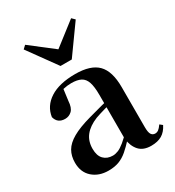

<svg xmlns="http://www.w3.org/2000/svg" viewBox="-201 -953 988 1086"><g transform="rotate(-30 292.5 -410.5)"><path d="M186.6 16.2Q124.2 16.2 83.8 -19.4Q43.3 -54.9 43.3 -117.6Q43.3 -161.2 62 -193.6Q80.7 -226.1 125.1 -251.5Q169.6 -277 245.4 -297.9Q284.8 -309.4 334.4 -322Q384 -334.6 424 -344.4V-318.9Q384 -308.9 344 -297.6Q303.9 -286.4 277.1 -276.7Q223.3 -254.9 196.1 -220.6Q168.8 -186.4 168.8 -135.9Q168.8 -90.4 191.1 -67.9Q213.3 -45.3 250 -45.3Q266.3 -45.3 284.7 -52.6Q303.1 -59.9 327.4 -79.7Q351.8 -99.4 385.3 -135.5L400.8 -82.4H365.7Q336.6 -50.6 311.2 -28.7Q285.7 -6.8 256.4 4.7Q227 16.2 186.6 16.2ZM466.1 15.2Q414.6 15.2 387.9 -14.2Q361.2 -43.6 354.9 -94V-96.5V-381.4Q354.9 -434.7 344.8 -464.5Q334.7 -494.3 311.6 -506.3Q288.5 -518.3 250 -518.3Q224.4 -518.3 197.3 -512.2Q170.2 -506.1 133.8 -491.2L196.1 -516.3L185.9 -439.2Q183.3 -395.9 164.6 -378Q145.8 -360.2 120.3 -360.2Q71.1 -360.2 59.2 -406.5Q68.9 -473.5 129.4 -512.7Q189.9 -551.9 295.1 -551.9Q395.4 -551.9 440.7 -505.9Q486.1 -459.8 486.1 -356.2V-94.8Q486.1 -60.3 494.8 -47Q503.6 -33.8 519.7 -33.8Q531.3 -33.8 541.3 -40.9Q551.3 -48.1 564.7 -67.2L581.9 -53.4Q564 -17.5 536.2 -1.1Q508.4 15.2 466.1 15.2ZM132.7 -836.7 320 -691.7H246L433.1 -836.7L452.4 -817.8L319.8 -632.7H246.3L112.6 -817.8Z"/></g></svg>

Font: Noto Serif JP
Style: Regular
Weight: 200
Designer: Ryoko NISHIZUKA 西塚涼子 (kana & ideographs); Frank Grießhammer (Latin, Greek & Cyrillic); Wenlong ZHANG 张文龙 (bopomofo); San
Foundry: Adobe
Version: Version 2.001;hotconv 1.1.0;makeotfexe 2.6.0